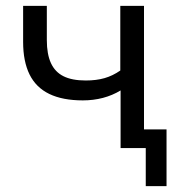

<svg xmlns="http://www.w3.org/2000/svg" viewBox="-20 -506 616 656"><path d="M478 130V0H394V-64H549V130ZM392 0V-197Q364 -180 331.5 -171.5Q299 -163 263 -163Q194 -163 148.5 -185Q103 -207 81 -251.5Q59 -296 59 -363V-486H140V-369Q140 -321 154 -290.5Q168 -260 197 -245.5Q226 -231 273 -231Q309 -231 337 -239Q365 -247 391 -265V-486H472V0Z"/></svg>

Font: NunitoSans1
Style: Book
Weight: 400
Designer: Vernon Adams
Foundry: Vernon Adams
Version: Version 3.101;gftools[0.9.27]